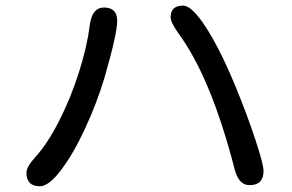

<svg xmlns="http://www.w3.org/2000/svg" viewBox="-20 -686 1040 684"><path d="M816.4 -81.1Q732.4 -408.2 616.2 -566.4Q587.9 -606.4 587.9 -624Q587.9 -666 631.8 -666Q670.9 -666 737.3 -549.8Q778.3 -477.5 820.3 -375Q862.3 -272.5 890.6 -186Q918.9 -99.6 918.9 -77.1Q918.9 -26.4 869.1 -26.4Q831.1 -26.4 816.4 -81.1ZM74.2 -70.3Q74.2 -91.8 105.5 -126Q148.4 -172.9 189.9 -253.9Q231.4 -335 260.7 -426.8Q290 -518.6 299.8 -595.7Q307.6 -659.2 350.6 -659.2Q397.5 -659.2 397.5 -611.3Q397.5 -565.4 351.6 -407.2Q325.2 -319.3 283.7 -229.5Q242.2 -139.6 198.2 -81.1Q154.3 -22.5 122.1 -22.5Q74.2 -22.5 74.2 -70.3Z"/></svg>

Font: jf-openhuninn-2.1
Style: Regular
Weight: 400
Designer: [Kosugi Maru]
Designed by MOTOYA      

[Varela Round]
Joe Prince (Latin component); Avraham Cornfeld (Hebrew component)
Foundry: justfont Co., Ltd.
Version: 2.1